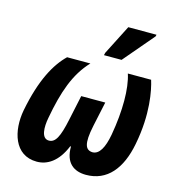

<svg xmlns="http://www.w3.org/2000/svg" viewBox="-115 -872 901 980"><g transform="rotate(15 336.0 -382.0)"><path d="M359 -604H452L589 -765L591 -774H442L362 -617ZM168 10C222 10 277 -22 313 -110H317C316 -22 365 10 428 10C539 10 607 -72 633 -209C665 -374 640 -494 624 -545H501C525 -472 525 -353 502 -223C489 -151 466 -110 430 -110C393 -112 379 -141 400 -241L428 -372H301L273 -241C253 -145 234 -110 200 -110C159 -110 158 -170 168 -222C194 -364 229 -467 303 -545H180C123 -490 69 -396 36 -226C15 -114 48 10 168 10Z"/></g></svg>

Font: Noto Sans ExtraCondensed
Style: Bold Italic
Weight: 700
Width: 2
Italic angle: -12°
Designer: Monotype Design Team
Foundry: Monotype Imaging Inc.
Version: Version 2.013